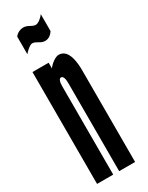

<svg xmlns="http://www.w3.org/2000/svg" viewBox="-197 -778 627 813"><g transform="rotate(-30 116.0 -371.0)"><path d="M34 -623C39 -630 62 -653 74 -653C94 -653 105 -634 128 -634C146 -634 160 -646 168 -659V-742C162 -732 141 -713 128 -713C109 -713 98 -730 75 -730C60 -730 43 -722 34 -709ZM94 -431C94 -452 98 -467 108 -467C118 -467 123 -453 123 -432V0H201V-448C201 -481 197 -555 147 -555C130 -555 104 -534 94 -519V-547H15V0H94Z"/></g></svg>

Font: League Gothic Condensed
Style: Regular
Weight: 400
Width: 3
Designer: Tyler Finck
Foundry: The League of Moveable Type
Version: Version 1.001;PS 001.001;hotconv 1.0.56;makeotf.lib2.0.21325